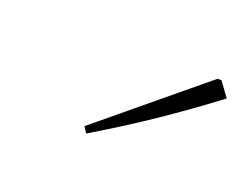

<svg xmlns="http://www.w3.org/2000/svg" viewBox="-41 -772 358 275"><g transform="rotate(20 138.0 -634.0)"><path d="M104 -565 98 -574 254 -703H260L276 -681Q235 -650 193 -621.5Q151 -593 104 -565Z"/></g></svg>

Font: Piazzolla SC Thin
Style: Italic
Weight: 100
Italic angle: -11.3°
Designer: Juan Pablo del Peral
Foundry: Huerta Tipografica
Version: Version 1.330